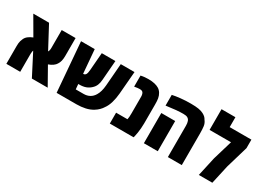

<svg xmlns="http://www.w3.org/2000/svg" viewBox="-27 -1443 2890 2129"><g transform="rotate(30 1418.5 -378.5)"><path d="M49.3 0V-228.5Q49.3 -250 51 -265.1Q52.7 -280.3 56.6 -293.9Q60.5 -307.6 68.4 -325.2Q79.6 -351.6 104 -370.6Q128.4 -389.6 162.6 -402.8L29.8 -631.3H231.4L381.3 -350.6Q384.3 -354 386.5 -359.4Q388.7 -364.7 390.1 -371.1Q392.1 -378.4 392.8 -386.5Q393.6 -394.5 393.6 -402.3V-631.3H571.3V-404.3Q571.3 -365.7 564.7 -338.6Q558.1 -311.5 543.5 -290Q533.2 -271.5 509 -253.9Q484.9 -236.3 451.7 -225.1L578.6 0H376L233.9 -275.4Q232.4 -272 231.2 -267.6Q230 -263.2 229 -257.8Q226.6 -246.6 226.6 -230.5V0Z M692.9 0 641.1 -631.3H816.4L841.8 -329.6Q853 -329.1 861.6 -334Q870.1 -338.9 875.5 -347.7Q880.4 -356.4 883.8 -371.6Q887.2 -386.7 888.7 -407.2L906.7 -631.3H1081.1L1061 -377.4Q1058.6 -339.8 1046.1 -309.6Q1033.7 -279.3 1008.3 -256.3Q981.9 -231 947.5 -218Q913.1 -205.1 864.7 -205.1Q861.3 -205.1 858.2 -205.1Q855 -205.1 851.6 -205.1L857.4 -139.2H958Q1001 -139.2 1034.4 -157.5Q1067.9 -175.8 1089.8 -212.9Q1120.1 -261.7 1127 -344.7L1149.9 -631.3H1325.7L1301.8 -343.3Q1296.4 -278.8 1280 -223.1Q1263.7 -167.5 1235.8 -130.4Q1223.6 -109.9 1201.7 -87.9Q1179.7 -65.9 1153.3 -49.8Q1110.8 -22.9 1058.1 -11.5Q1005.4 0 946.8 0Z M1374 0V-139.2H1519.5Q1522.9 -152.3 1524.4 -172.4Q1525.9 -192.4 1525.9 -219.7V-432.1Q1525.9 -447.3 1521.7 -462.9Q1517.6 -478.5 1508.8 -486.3Q1502.4 -492.2 1492.9 -494.9Q1483.4 -497.6 1473.6 -497.6Q1460 -497.6 1442.9 -495.6Q1425.8 -493.7 1402.8 -489.3V-631.3Q1429.7 -636.7 1452.4 -638.9Q1475.1 -641.1 1499.5 -641.1Q1545.4 -641.1 1579.1 -633.1Q1612.8 -625 1633.3 -612.3Q1658.7 -597.7 1675.5 -570.3Q1692.4 -543 1698.2 -509.8Q1700.7 -495.6 1701.9 -475.8Q1703.1 -456.1 1703.1 -432.1V-191.9Q1703.1 -159.7 1700.2 -127.2Q1697.3 -94.7 1693.1 -67.4Q1689 -40 1684.6 -23.4L1678.7 0Z M2117.2 0V-401.9Q2117.2 -435.1 2108.9 -457.8Q2100.6 -480.5 2081.5 -490.7Q2072.8 -496.1 2059.3 -498.5Q2045.9 -501 2027.8 -501Q1984.4 -501 1935.5 -496.6Q1886.7 -492.2 1809.6 -481.4V-618.7Q1830.1 -623.5 1856.4 -627.4Q1882.8 -631.3 1915 -634.8Q1949.2 -638.7 1980.7 -639.9Q2012.2 -641.1 2043.9 -641.1Q2104.5 -641.1 2141.8 -634.8Q2179.2 -628.4 2204.6 -615.2Q2224.6 -605 2238.8 -592.3Q2252.9 -579.6 2261.7 -562Q2285.6 -532.2 2290.5 -494.6Q2295.4 -457 2295.4 -401.9V0ZM1810.1 0V-386.7H1987.8V0Z M2513.7 0 2567.4 -242.7 2641.6 -492.2H2367.2V-757.3H2544.9V-630.4H2822.8V-521.5L2739.3 -237.8L2686.5 0Z"/></g></svg>

Font: Open Sans SemiCondensed ExtraBold
Style: Regular
Weight: 800
Width: 4
Designer: Monotype Design Team
Foundry: Monotype Imaging Inc.
Version: Version 3.000